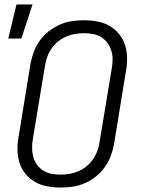

<svg xmlns="http://www.w3.org/2000/svg" viewBox="-20 -834 640 862"><path d="M252 8Q221 8 191.5 2.5Q162 -3 137.5 -17Q113 -31 94.5 -53.5Q76 -76 67.5 -103.5Q59 -131 58.5 -161.5Q58 -192 64 -223L117 -548Q122 -575 132 -601.5Q142 -628 159 -652Q176 -676 199.5 -694Q223 -712 249 -723.5Q275 -735 302.5 -739Q330 -743 357 -743Q388 -743 417.5 -737.5Q447 -732 471.5 -718Q496 -704 514.5 -681.5Q533 -659 541.5 -631.5Q550 -604 550.5 -573.5Q551 -543 545 -512L492 -187Q487 -160 477 -133.5Q467 -107 450 -83Q433 -59 410 -41Q387 -23 360.5 -11.5Q334 0 306.5 4Q279 8 252 8ZM252 -50Q272 -50 292.5 -53.5Q313 -57 332.5 -65.5Q352 -74 368.5 -87.5Q385 -101 397.5 -119Q410 -137 417 -156.5Q424 -176 427 -196L481 -522Q485 -543 485.5 -564Q486 -585 480.5 -604Q475 -623 463.5 -639.5Q452 -656 435.5 -666.5Q419 -677 398.5 -681Q378 -685 357 -685Q337 -685 316.5 -681.5Q296 -678 276.5 -669.5Q257 -661 240.5 -647.5Q224 -634 211.5 -616Q199 -598 192 -578.5Q185 -559 182 -539L128 -213Q124 -192 124 -171Q124 -150 129 -131Q134 -112 145.5 -95.5Q157 -79 173.5 -68.5Q190 -58 210.5 -54Q231 -50 252 -50ZM17 -661 54 -814H126L76 -661Z"/></svg>

Font: Iosevka Aile Light
Style: Italic
Weight: 300
Italic angle: -9°
Designer: Belleve Invis
Foundry: Belleve Invis
Version: Version 31.1.0; ttfautohint (v1.8.4)